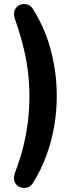

<svg xmlns="http://www.w3.org/2000/svg" viewBox="-20 -733 398 940"><path d="M141 163Q130 181 111.5 185.5Q93 190 76 182.5Q59 175 51.5 157Q44 139 54 111Q79 46 94 -15Q109 -76 116.5 -137Q124 -198 124 -263Q124 -328 116 -389Q108 -450 92.5 -511Q77 -572 54 -637Q44 -665 52 -683.5Q60 -702 77 -709Q94 -716 112 -711.5Q130 -707 141 -689Q202 -592 230 -483Q258 -374 258 -263Q258 -189 245.5 -116Q233 -43 207.5 27.5Q182 98 141 163Z"/></svg>

Font: Nunito
Style: Bold
Weight: 700
Designer: Vernon Adams
Foundry: Vernon Adams
Version: Version 3.602